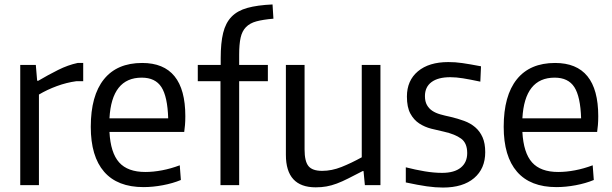

<svg xmlns="http://www.w3.org/2000/svg" viewBox="-20 -832 2751 863"><path d="M71 -540H141L147 -469H152Q196 -495 241 -517.5Q286 -540 329 -549H354V-467H323Q279 -461 235.5 -445Q192 -429 155 -407V0H71Z M625 9Q508 9 448 -60Q388 -129 388 -262Q388 -402 447 -475.5Q506 -549 619 -549Q813 -549 813 -310Q813 -287 811.5 -270Q810 -253 808 -239H472Q477 -145 515.5 -102Q554 -59 633 -59Q669 -59 708.5 -66.5Q748 -74 788 -89L793 -23Q757 -8 712 0.5Q667 9 625 9ZM617 -483Q482 -483 472 -300H736Q733 -398 705.5 -440.5Q678 -483 617 -483Z M971 -467H869V-540H972V-571Q972 -639 983 -684Q994 -729 1020.5 -756.5Q1047 -784 1092 -796.5Q1137 -809 1205 -812L1209 -748Q1162 -744 1132.5 -736Q1103 -728 1085.5 -710Q1068 -692 1061.5 -662.5Q1055 -633 1055 -586V-540H1184V-467H1055V0H971Z M1399 10Q1265 10 1265 -136V-540H1349V-160Q1349 -107 1366.5 -85.5Q1384 -64 1428 -64Q1471 -64 1515 -81.5Q1559 -99 1606 -125V-540H1690V0H1620L1614 -63H1610Q1573 -44 1545.5 -30Q1518 -16 1494 -7Q1470 2 1447.5 6Q1425 10 1399 10Z M1971 11Q1937 11 1898.5 5.5Q1860 0 1804 -12V-80Q1847 -69 1888.5 -62Q1930 -55 1967 -55Q2022 -55 2051 -78.5Q2080 -102 2080 -144Q2080 -189 2052.5 -209Q2025 -229 1976 -240Q1948 -246 1918.5 -253.5Q1889 -261 1864.5 -277Q1840 -293 1824.5 -321.5Q1809 -350 1809 -398Q1809 -470 1858.5 -511.5Q1908 -553 1995 -553Q2011 -553 2026 -552Q2041 -551 2058 -548.5Q2075 -546 2095.5 -542.5Q2116 -539 2142 -534L2139 -465Q2092 -475 2061 -480Q2030 -485 2004 -485Q1949 -485 1919.5 -463Q1890 -441 1890 -400Q1890 -376 1899 -360Q1908 -344 1923 -334Q1938 -324 1959 -318Q1980 -312 2004 -307Q2038 -299 2066.5 -288.5Q2095 -278 2116 -260Q2137 -242 2149 -215Q2161 -188 2161 -148Q2161 -74 2111 -31.5Q2061 11 1971 11Z M2481 9Q2364 9 2304 -60Q2244 -129 2244 -262Q2244 -402 2303 -475.5Q2362 -549 2475 -549Q2669 -549 2669 -310Q2669 -287 2667.5 -270Q2666 -253 2664 -239H2328Q2333 -145 2371.5 -102Q2410 -59 2489 -59Q2525 -59 2564.5 -66.5Q2604 -74 2644 -89L2649 -23Q2613 -8 2568 0.5Q2523 9 2481 9ZM2473 -483Q2338 -483 2328 -300H2592Q2589 -398 2561.5 -440.5Q2534 -483 2473 -483Z"/></svg>

Font: Encode Sans Narrow
Style: Regular
Weight: 400
Designer: Pablo Impallari, Andres Torresi
Foundry: Pablo Impallari, Andres Torresi
Version: Version 1.000; ttfautohint (v1.00) -l 8 -r 50 -G 200 -x 14 -